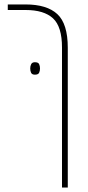

<svg xmlns="http://www.w3.org/2000/svg" viewBox="-20 -604 395 864"><path d="M259 240V-390Q259 -484 218.5 -521.5Q178 -559 95 -559H15V-584H95Q191 -584 238 -540.5Q285 -497 285 -389V240ZM116 -296Q116 -307 120.5 -315.5Q125 -324 137 -324Q152 -324 156 -315.5Q160 -307 160 -296Q160 -285 156 -276.5Q152 -268 137 -268Q124 -268 120 -276.5Q116 -285 116 -296Z"/></svg>

Font: Noto Sans Hebrew ExtraCondensed Thin
Style: Regular
Weight: 100
Width: 2
Designer: Monotype Design Team
Foundry: Monotype Imaging Inc.
Version: Version 2.004; ttfautohint (v1.8.4.7-5d5b)